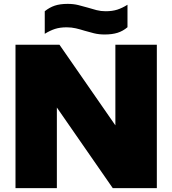

<svg xmlns="http://www.w3.org/2000/svg" viewBox="-20 -971 889 991"><path d="M60 0V-740H287L610.5 -273.5H575.5V-740H789.5V0H562L238.5 -466.5H273.5V0ZM520 -793Q490.5 -793 465.2 -799.2Q440 -805.5 416 -812.5Q394 -819.5 371.5 -824.8Q349 -830 324 -830Q290 -830 264.2 -821.8Q238.5 -813.5 211 -796.5V-913Q235 -932.5 262.5 -941.8Q290 -951 329 -951Q359 -951 384.2 -944.8Q409.5 -938.5 433.5 -931.5Q455.5 -924.5 478 -918.8Q500.5 -913 525 -913Q559.5 -913 585.2 -921.2Q611 -929.5 638 -946.5V-830.5Q614.5 -810.5 586.8 -801.8Q559 -793 520 -793Z"/></svg>

Font: Encode Sans SemiExpanded Black
Style: Regular
Weight: 900
Width: 6
Designer: Multiple Designers
Foundry: Impallari Type
Version: Version 3.002